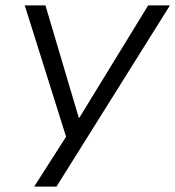

<svg xmlns="http://www.w3.org/2000/svg" viewBox="-20 -514 652 714"><path d="M107 180 235 -20 236 27 72 -494H149L273 -76H275L531 -494H612L190 180Z"/></svg>

Font: Nunito Sans 7pt SemiExpanded Light
Style: Italic
Weight: 300
Width: 6
Italic angle: -9°
Designer: Vernon Adams
Foundry: Vernon Adams
Version: Version 3.101;gftools[0.9.27]